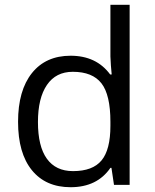

<svg xmlns="http://www.w3.org/2000/svg" viewBox="-20 -780 653 810"><path d="M450.2 -71.8H445.8Q389.6 9.8 277.8 9.8Q172.9 9.8 114.5 -62Q56.2 -133.8 56.2 -266.1Q56.2 -398.4 114.7 -471.7Q173.3 -544.9 277.8 -544.9Q386.7 -544.9 444.8 -465.8H451.2L447.8 -504.4L445.8 -542V-759.8H526.9V0H460.9ZM288.1 -58.1Q371.1 -58.1 408.4 -103.3Q445.8 -148.4 445.8 -249V-266.1Q445.8 -379.9 408 -428.5Q370.1 -477.1 287.1 -477.1Q215.8 -477.1 178 -421.6Q140.1 -366.2 140.1 -265.1Q140.1 -162.6 177.7 -110.4Q215.3 -58.1 288.1 -58.1Z"/></svg>

Font: f02100778
Style: Regular
Weight: 400
Foundry: Ascender Corporation
Version: Version 1.10